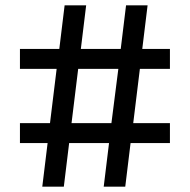

<svg xmlns="http://www.w3.org/2000/svg" viewBox="-20 -702 714 722"><path d="M139 0 159 -164H55V-239H168L193 -443H55V-518H203L223 -682H304L284 -518H434L454 -682H535L515 -518H619V-443H506L481 -239H619V-164H471L451 0H370L390 -164H240L220 0ZM249 -239H399L425 -443H274Z"/></svg>

Font: Montagu Slab 16pt Medium
Style: Regular
Weight: 500
Designer: Florian Karsten
Foundry: Florian Karsten
Version: Version 1.000; ttfautohint (v1.8.3)